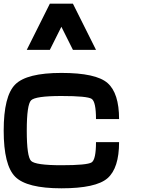

<svg xmlns="http://www.w3.org/2000/svg" viewBox="-20 -1020 790 1040"><path d="M0 -312.5Q0 -500 62.5 -562.5Q125 -625 312.5 -625Q500 -625 562.5 -570.3Q625 -515.6 625 -375H500Q500 -468.8 476.6 -484.4Q453.1 -500 312.5 -500Q171.9 -500 148.4 -476.6Q125 -453.1 125 -312.5Q125 -171.9 148.4 -148.4Q171.9 -125 312.5 -125Q453.1 -125 476.6 -140.6Q500 -156.2 500 -250H625Q625 -109.4 562.5 -54.7Q500 0 312.5 0Q125 0 62.5 -62.5Q0 -125 0 -312.5ZM375 -750 312.5 -875 250 -750H125L250 -1000H375L500 -750Z"/></svg>

Font: CraftyPE
Style: Regular
Weight: 400
Designer: Erek Butcher
Foundry: Haunted Coop
Version: Version 0.018;April 4, 2024;FontCreator 15.0.0.2962 64-bit